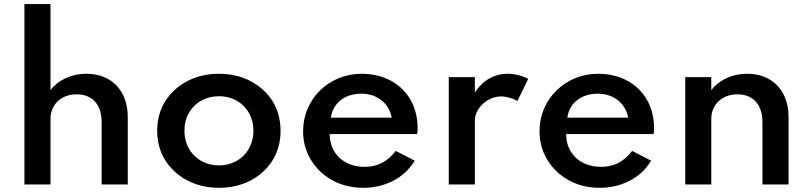

<svg xmlns="http://www.w3.org/2000/svg" viewBox="-20 -880 3869 916"><path d="M221 0V-314C221 -377.5 268.5 -430 345.5 -430C420 -430 465 -382 465 -296.5V0H589.5V-322.5C589.5 -448 511 -528 393 -528C317 -528 256.5 -496 221 -450.5V-860.5H96.5V0Z M1024.5 16C1080 16 1130 4.5 1174.5 -18.5C1219 -41.5 1254 -73.5 1280 -114.5C1305.5 -155.5 1318.5 -202.5 1318.5 -256C1318.5 -309.5 1305.5 -357 1280 -398C1254 -438.5 1219 -470.5 1174.5 -493.5C1130 -516.5 1080 -528 1024.5 -528C969 -528 919 -516.5 874.5 -493.5C830 -470.5 795 -438.5 769 -398C743 -357 730 -309.5 730 -256C730 -202.5 743 -155.5 769 -114.5C795 -73.5 830.5 -41.5 875 -18.5C919.5 4.5 969 16 1024.5 16ZM1024.5 -91C993.5 -91 965.5 -98 940.5 -112.5C890.5 -140.5 860 -192 860 -256C860 -288.5 867 -317 881.5 -342C910 -391.5 962.5 -421 1024.5 -421C1118.5 -421 1189 -353 1189 -256C1189 -160 1118.5 -91 1024.5 -91Z M1713 16C1766 16 1814 4.5 1857.5 -18.5C1900.5 -41 1934 -73 1958.5 -113.5L1868 -160C1828.5 -108.5 1781.5 -84 1719.5 -84C1621 -84 1553 -147.5 1553 -240.5H1970C1972 -254 1972.5 -257 1972.5 -265.5C1972.5 -318 1961.5 -363.5 1939 -403C1894 -481.5 1811 -528 1704.5 -528C1549 -528 1426 -407 1426 -255C1426 -203.5 1438.5 -157.5 1464 -116.5C1489 -75.5 1523 -43 1566.5 -19.5C1609.5 4 1658.5 16 1713 16ZM1558.5 -318.5C1568.5 -389 1625 -433 1704 -433C1779 -433 1836 -388 1849 -318.5Z M2245.5 0V-305C2245.5 -325 2251.5 -343.5 2263.5 -361C2287 -395.5 2327.5 -420 2370 -420C2394.5 -420 2426.5 -411.5 2448.5 -398L2500 -503.5C2474.5 -518 2436 -528 2402 -528C2337.5 -528 2281.5 -496 2245.5 -437.5V-512H2121V0Z M2841 16C2894 16 2942 4.5 2985.5 -18.5C3028.5 -41 3062 -73 3086.5 -113.5L2996 -160C2956.5 -108.5 2909.5 -84 2847.5 -84C2749 -84 2681 -147.5 2681 -240.5H3098C3100 -254 3100.5 -257 3100.5 -265.5C3100.5 -318 3089.5 -363.5 3067 -403C3022 -481.5 2939 -528 2832.5 -528C2677 -528 2554 -407 2554 -255C2554 -203.5 2566.5 -157.5 2592 -116.5C2617 -75.5 2651 -43 2694.5 -19.5C2737.5 4 2786.5 16 2841 16ZM2686.5 -318.5C2696.5 -389 2753 -433 2832 -433C2907 -433 2964 -388 2977 -318.5Z M3373.5 0V-314C3373.5 -377.5 3421 -430 3498 -430C3572.5 -430 3617.5 -382 3617.5 -296.5V0H3742V-322.5C3742 -448 3663.5 -528 3545.5 -528C3469.5 -528 3409 -496 3373.5 -450.5V-512H3249V0Z"/></svg>

Font: Spartan SemiBold
Style: Regular
Weight: 600
Designer: Matt Bailey, Mirko Velimirovic
Foundry: Matt Bailey
Version: Version 1.003